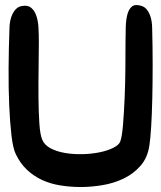

<svg xmlns="http://www.w3.org/2000/svg" viewBox="-20 -718 647 771"><path d="M69 -694Q92 -698 105.5 -686.5Q119 -675 126 -654.5Q133 -634 134.5 -606.5Q136 -579 136 -550Q136 -502 135 -442.5Q134 -383 134.5 -326Q135 -269 138 -223Q141 -177 150 -156Q159 -135 184 -122Q209 -109 242.5 -103.5Q276 -98 312.5 -99Q349 -100 380.5 -106.5Q412 -113 435 -124.5Q458 -136 463 -150Q470 -169 474 -217.5Q478 -266 480.5 -325Q483 -384 483.5 -444.5Q484 -505 484 -549Q484 -581 485 -610Q486 -639 491.5 -660Q497 -681 509.5 -691.5Q522 -702 546 -695Q560 -691 568.5 -681Q577 -671 582 -658Q587 -645 589 -631Q591 -617 591 -605Q593 -532 593 -458.5Q593 -385 591.5 -321.5Q590 -258 587 -209Q584 -160 580 -135Q573 -85 544.5 -52.5Q516 -20 476.5 -1Q437 18 391.5 25.5Q346 33 305 33Q262 33 222 26.5Q182 20 148.5 4.5Q115 -11 88 -36.5Q61 -62 43 -100Q32 -123 26 -174.5Q20 -226 17 -294.5Q14 -363 14.5 -443Q15 -523 18 -604Q18 -619 21 -634Q24 -649 30 -661.5Q36 -674 45.5 -683Q55 -692 69 -694Z"/></svg>

Font: Balpaq
Style: Regular
Weight: 400
Designer: Abay Emes
Version: Version 1.000